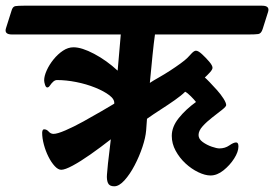

<svg xmlns="http://www.w3.org/2000/svg" viewBox="-83 -632 963 674"><path d="M-62 -533 -43 -593Q-39 -609 -29 -610.5Q-19 -612 0 -612H837Q865 -612 858 -590L839 -530Q834 -514 823.5 -512.5Q813 -511 790 -511H461Q457 -483 452.5 -439Q448 -395 443 -341Q455 -349 474.5 -360Q494 -371 514 -384Q534 -397 550.5 -409Q567 -421 575 -429Q583 -438 591 -446Q599 -454 605 -454Q613 -454 626.5 -441.5Q640 -429 651.5 -415.5Q663 -402 663 -394Q663 -388 654 -378Q645 -368 636 -360Q641 -356 653 -343.5Q665 -331 678.5 -316Q692 -301 701.5 -286Q711 -271 711 -263Q711 -258 696.5 -246.5Q682 -235 662.5 -220Q643 -205 628.5 -189Q614 -173 614 -158Q614 -144 628.5 -133.5Q643 -123 660.5 -117Q678 -111 687 -111Q707 -111 722 -121.5Q737 -132 746 -132Q754 -132 754 -118Q754 -99 739 -75.5Q724 -52 701.5 -34Q679 -16 656 -16Q637 -16 613 -27.5Q589 -39 568 -58.5Q547 -78 533.5 -103Q520 -128 520 -155Q520 -187 544.5 -217.5Q569 -248 605 -274Q599 -282 587 -294Q575 -306 567 -310Q554 -297 530.5 -280.5Q507 -264 480.5 -247Q454 -230 433 -215L430 -174Q428 -149 417 -116Q406 -83 389.5 -51.5Q373 -20 354 1Q335 22 318 22Q301 22 296 10.5Q291 -1 292.5 -19.5Q294 -38 296 -58Q298 -74 300.5 -96Q303 -118 306 -143Q269 -114 234 -89.5Q199 -65 172 -50.5Q145 -36 132 -36Q121 -36 109 -49Q97 -62 87 -82Q77 -102 71 -124.5Q65 -147 65 -166Q65 -170 66.5 -174Q68 -178 72 -178Q81 -178 88 -170Q95 -162 105 -162Q118 -162 147 -174.5Q176 -187 209.5 -205.5Q243 -224 273 -241.5Q303 -259 318 -268Q320 -283 301 -297.5Q282 -312 251 -324.5Q220 -337 184.5 -344Q149 -351 117 -351Q110 -351 103.5 -345Q97 -339 92.5 -332Q88 -325 83 -325Q78 -325 75 -334.5Q72 -344 72 -350Q72 -365 81 -385Q90 -405 105 -423.5Q120 -442 138 -454Q156 -466 175 -466Q204 -466 247.5 -443Q291 -420 330 -384L341 -511H-41Q-69 -511 -62 -533Z"/></svg>

Font: Alkatra Medium
Style: Regular
Weight: 500
Designer: Suman Bhandary
Version: Version 1.100;gftools[0.9.22]